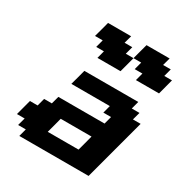

<svg xmlns="http://www.w3.org/2000/svg" viewBox="-220 -1175 1299 1350"><g transform="rotate(30 429.5 -500.0)"><path d="M125 0H687.5Q709.5 -83 754.2 -250Q798.8 -417 821.3 -500H758.8L775.9 -562.5H713.4L730 -625H292.5Q287.1 -604 275.9 -562.3Q264.6 -520.5 258.8 -500H571.3L554.7 -437.5H617.2L600.6 -375H225.6L208.5 -312.5H146L129.4 -250H66.9Q61.5 -229 50.3 -187.3Q39.1 -145.5 33.7 -125H96.2L79.1 -62.5H141.6ZM533.7 -125H283.7Q289.6 -145.5 300.5 -187.3Q311.5 -229 316.9 -250H566.9Q561.5 -229 550.5 -187.3Q539.6 -145.5 533.7 -125ZM638.7 -750H826.2Q831.5 -770.5 842.8 -812.5Q854 -854.5 859.4 -875H796.9L813.5 -937.5H751L768.1 -1000H580.6Q574.7 -979 563.5 -937.3Q552.2 -895.5 546.9 -875H484.4L501 -937.5H438.5L455.6 -1000H268.1Q262.7 -979 251.5 -937.3Q240.2 -895.5 234.4 -875H296.9L280.3 -812.5H342.8L326.2 -750H513.7Q519.5 -771 530.5 -812.5Q541.5 -854 546.9 -875H609.4L592.8 -812.5H655.3Z"/></g></svg>

Font: Faithful 32x
Style: SemiboldOblique
Weight: 400
Foundry: Faithful Resource Pack
Version: Version 1.0; January 27, 2023